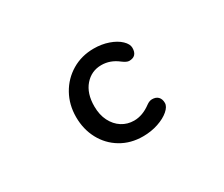

<svg xmlns="http://www.w3.org/2000/svg" viewBox="-94 -748 1188 1017"><g transform="rotate(-30 500.0 -239.0)"><path d="M721 -407Q721 -355 672 -355Q657 -355 632 -374Q586 -410 532 -410Q471 -410 431 -364Q391 -318 391 -239Q391 -187 410.5 -148.5Q430 -110 463 -89Q496 -68 537 -68Q589 -68 640 -106Q658 -119 674 -119Q698 -119 711 -105.5Q724 -92 724 -68Q724 -46 698 -23.5Q672 -1 629 13.5Q586 28 536 28Q461 28 402.5 -7Q344 -42 311.5 -102.5Q279 -163 279 -238Q279 -313 313 -374Q347 -435 406.5 -470.5Q466 -506 541 -506Q589 -506 630.5 -491.5Q672 -477 696.5 -453.5Q721 -430 721 -407Z"/></g></svg>

Font: 寒蝉全圆体 Bold
Style: Regular
Weight: 700
Designer: Warren2060
      Designed by Motoya company      

      [Varela Round]
      Joe Prince(Latin component); Avraham Cornf
Foundry: ChillType
Version: Version 3.200